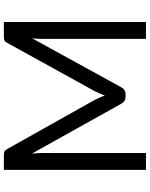

<svg xmlns="http://www.w3.org/2000/svg" viewBox="86 -842 756 968"><g transform="rotate(-90 464.0 -358.0)"><path d="M837 -716.5V0H752V-526.5Q752 -537 752.8 -549Q753.5 -561 754.5 -573.5L508.5 -125.5Q497 -103 473.5 -103H459.5Q436 -103 424.5 -125.5L173.5 -575.5Q176.5 -549 176.5 -526.5V0H91.5V-716.5H163Q176 -716.5 183 -714Q190 -711.5 196.5 -700L444 -259Q450 -247 455.8 -234Q461.5 -221 466.5 -207.5Q471.5 -221 477 -234.2Q482.5 -247.5 489 -259.5L732 -700Q738 -711.5 745.2 -714Q752.5 -716.5 765.5 -716.5Z"/></g></svg>

Font: Lato
Style: Regular
Weight: 400
Designer: Lukasz Dziedzic with Adam Twardoch and Botio Nikoltchev
Foundry: tyPoland Lukasz Dziedzic
Version: Version 2.010; 2014-09-01; http://www.latofonts.com/; ttfaut